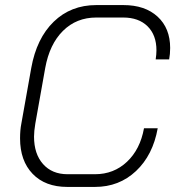

<svg xmlns="http://www.w3.org/2000/svg" viewBox="-20 -728 693 756"><path d="M59 -183Q59 -216 64 -241L103 -460Q124 -577 191.5 -642.5Q259 -708 359 -708H466Q551 -708 600.5 -662.5Q650 -617 650 -539Q650 -515 646 -494H593Q596 -514 596 -530Q596 -590 561 -624.5Q526 -659 465 -659H359Q281 -659 228 -606.5Q175 -554 158 -460L119 -241Q114 -211 114 -190Q114 -122 149.5 -82Q185 -42 246 -42H354Q428 -42 480 -91Q532 -140 547 -223H601Q582 -117 515.5 -54.5Q449 8 354 8H245Q158 8 108.5 -43.5Q59 -95 59 -183Z"/></svg>

Font: Bai Jamjuree Light
Style: Italic
Weight: 300
Italic angle: -10°
Version: Version 1.000; ttfautohint (v1.6)